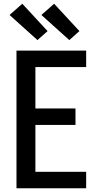

<svg xmlns="http://www.w3.org/2000/svg" viewBox="-20 -1005 540 1025"><path d="M68 0V-735H440V-647H169V-426H383V-338H169V-88H440V0ZM350 -791 201 -925 269 -985 404 -839ZM180 -791 31 -925 99 -985 234 -839Z"/></svg>

Font: Zed Mono Semibold
Style: Regular
Weight: 600
Monospace: yes
Designer: Belleve Invis
Foundry: Belleve Invis
Version: Version 1.0.0; ttfautohint (v1.8.4)